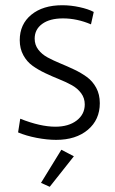

<svg xmlns="http://www.w3.org/2000/svg" viewBox="-20 -530 442 741"><path d="M113.8 -380.9Q113.8 -356.9 127.7 -338.6Q141.6 -320.3 163.8 -308.3Q186 -296.4 212.6 -285.4Q239.3 -274.4 266.1 -261.7Q293 -249 315.2 -232.9Q337.4 -216.8 351.3 -191.2Q365.2 -165.5 365.2 -131.8Q365.2 -67.9 319.1 -29.1Q272.9 9.8 196.8 9.8Q162.1 9.8 121.3 2Q80.6 -5.9 49.8 -19L58.1 -71.8Q135.3 -41 193.8 -41Q244.6 -41 275.9 -64.9Q307.1 -88.9 307.1 -127Q307.1 -151.4 293.2 -170.2Q279.3 -189 257.3 -201.2Q235.4 -213.4 208.5 -224.1Q181.6 -234.9 154.8 -247.6Q127.9 -260.3 106 -275.9Q84 -291.5 70.1 -316.9Q56.2 -342.3 56.2 -375Q56.2 -436.5 100.8 -473.1Q145.5 -509.8 220.2 -509.8Q253.4 -509.8 287.1 -502.4Q320.8 -495.1 341.8 -483.9L331.1 -436Q277.3 -459 223.1 -459Q171.9 -459 142.8 -437.7Q113.8 -416.5 113.8 -380.9ZM171.9 190.9 138.2 175.8 216.8 47.9 265.1 73.2Z"/></svg>

Font: LT Hoop Light
Style: Regular
Weight: 300
Designer: Daniel Lyons
Foundry: LyonsType
Version: Version 1.000